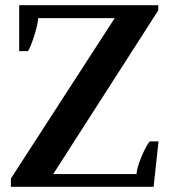

<svg xmlns="http://www.w3.org/2000/svg" viewBox="-20 -720 658 740"><path d="M22 -32 422 -650H127Q126 -627 112.5 -584Q99 -541 88 -523H54V-700H590V-680L185 -49H506Q508 -75 525.5 -116.5Q543 -158 557 -175H591L572 0H22Z"/></svg>

Font: Trirong
Style: Bold
Weight: 700
Designer: Katatrad Team
Foundry: CadsonDemak
Version: Version 1.001